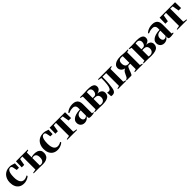

<svg xmlns="http://www.w3.org/2000/svg" viewBox="643 -2545 4582 4582"><g transform="rotate(-45 2934.0 -254.0)"><path d="M248 11Q172.5 11 121.2 -21.2Q70 -53.5 44 -111.2Q18 -169 18 -244.5Q18 -306.5 36.5 -357.2Q55 -408 89 -444.5Q123 -481 170 -500.8Q217 -520.5 274 -520.5Q316 -520.5 345 -513Q374 -505.5 394.5 -497Q415 -488.5 429.5 -486.5L424 -343H348.5L327.5 -447.5Q325 -461 318.8 -471.2Q312.5 -481.5 301.5 -487.8Q290.5 -494 272.5 -494Q244.5 -494 222.2 -470.8Q200 -447.5 187.5 -398.2Q175 -349 175 -269.5Q175 -211.5 184.5 -170Q194 -128.5 211.8 -101.8Q229.5 -75 254.5 -62.2Q279.5 -49.5 309.5 -49.5Q326.5 -49.5 346.8 -54Q367 -58.5 386.2 -66.8Q405.5 -75 418.5 -85.5L430.5 -60Q417 -44.5 388.2 -28Q359.5 -11.5 323 -0.2Q286.5 11 248 11Z M894 3Q882.5 3 861.2 2.5Q840 2 815.5 1.5Q791 1 769 0.5Q747 0 732.5 0H577V-18.5L670 -35.5V-476.5L590 -471L560 -302.5H477L481 -502.5H877V-484L813 -467V-305Q826 -310 841 -314Q856 -318 875 -320.2Q894 -322.5 917.5 -322.5Q970.5 -322.5 1011.8 -307.8Q1053 -293 1076.5 -259.8Q1100 -226.5 1100 -171.5Q1100 -116.5 1075.8 -77.5Q1051.5 -38.5 1005.5 -17.8Q959.5 3 894 3ZM853 -27Q896.5 -27 925.5 -60Q954.5 -93 954.5 -163.5Q954.5 -230.5 927.8 -260Q901 -289.5 862.5 -289.5Q849.5 -289.5 835.5 -287.5Q821.5 -285.5 813 -282V-32.5Q819.5 -30 830.5 -28.5Q841.5 -27 853 -27Z M1383 11Q1307.5 11 1256.2 -21.2Q1205 -53.5 1179 -111.2Q1153 -169 1153 -244.5Q1153 -306.5 1171.5 -357.2Q1190 -408 1224 -444.5Q1258 -481 1305 -500.8Q1352 -520.5 1409 -520.5Q1451 -520.5 1480 -513Q1509 -505.5 1529.5 -497Q1550 -488.5 1564.5 -486.5L1559 -343H1483.5L1462.5 -447.5Q1460 -461 1453.8 -471.2Q1447.5 -481.5 1436.5 -487.8Q1425.5 -494 1407.5 -494Q1379.5 -494 1357.2 -470.8Q1335 -447.5 1322.5 -398.2Q1310 -349 1310 -269.5Q1310 -211.5 1319.5 -170Q1329 -128.5 1346.8 -101.8Q1364.5 -75 1389.5 -62.2Q1414.5 -49.5 1444.5 -49.5Q1461.5 -49.5 1481.8 -54Q1502 -58.5 1521.2 -66.8Q1540.5 -75 1553.5 -85.5L1565.5 -60Q1552 -44.5 1523.2 -28Q1494.5 -11.5 1458 -0.2Q1421.5 11 1383 11Z M1711 0V-18.5L1805 -35.5V-476.5L1725 -471L1695 -302.5H1612L1616 -502.5H2137.5L2141.5 -302.5H2058L2028 -471L1948 -476.5V-35.5L2042 -18.5V0Z M2289.5 10.5Q2249.5 10.5 2218 -6.5Q2186.5 -23.5 2168.8 -54.5Q2151 -85.5 2151 -128Q2151 -175.5 2177.5 -208.2Q2204 -241 2246.8 -260.8Q2289.5 -280.5 2338.8 -289.2Q2388 -298 2433.5 -298V-356Q2433.5 -382.5 2423.5 -403.2Q2413.5 -424 2393.5 -436.2Q2373.5 -448.5 2342 -448.5Q2294 -448.5 2256 -437.8Q2218 -427 2194.5 -416.5L2182 -438.5Q2199.5 -455.5 2229.8 -473.5Q2260 -491.5 2302.2 -504.5Q2344.5 -517.5 2399 -517.5Q2454.5 -517.5 2493.8 -499Q2533 -480.5 2554 -441.5Q2575 -402.5 2575 -340V-31.5L2616 -24.5V-6.5Q2605.5 -4.5 2587.8 -0.8Q2570 3 2548.5 5.8Q2527 8.5 2504 8.5Q2472 8.5 2453.8 0.8Q2435.5 -7 2435.5 -34.5V-78.5Q2427.5 -59 2407.5 -38.2Q2387.5 -17.5 2357.8 -3.5Q2328 10.5 2289.5 10.5ZM2360 -59Q2380.5 -59 2400.8 -67.8Q2421 -76.5 2433.5 -94.5V-270.5Q2388 -270.5 2357 -255.2Q2326 -240 2310.5 -212.5Q2295 -185 2295 -148.5Q2295 -122.5 2303.5 -102.2Q2312 -82 2326.8 -70.5Q2341.5 -59 2360 -59Z M2906.5 4Q2880.5 4 2852 3Q2823.5 2 2796.2 1Q2769 0 2747.5 0H2640V-18.5L2702.5 -35.5V-467L2640 -483.5V-502.5H2746.5Q2769.5 -502.5 2798 -503.8Q2826.5 -505 2857 -506.5Q2887.5 -508 2914.5 -508Q2980.5 -508 3025 -496Q3069.5 -484 3092.2 -458.8Q3115 -433.5 3115 -394.5Q3115 -343.5 3083.8 -313.8Q3052.5 -284 2997.5 -272.5Q3042 -271 3075.8 -257.2Q3109.5 -243.5 3128.5 -216.8Q3147.5 -190 3147.5 -148.5Q3147.5 -100 3123.2 -66Q3099 -32 3046 -14Q2993 4 2906.5 4ZM2894.5 -27.5Q2940 -27.5 2970.8 -58Q3001.5 -88.5 3001.5 -140Q3001.5 -194 2973.5 -220.2Q2945.5 -246.5 2902.5 -246.5H2843V-33.5Q2849.5 -32 2857.5 -30.8Q2865.5 -29.5 2875 -28.5Q2884.5 -27.5 2894.5 -27.5ZM2843 -276.5H2897.5Q2923.5 -276.5 2942.2 -292Q2961 -307.5 2970.8 -333.2Q2980.5 -359 2980.5 -389.5Q2980.5 -416 2970 -435.5Q2959.5 -455 2940.5 -465.8Q2921.5 -476.5 2897.5 -476.5Q2881 -476.5 2867.5 -475Q2854 -473.5 2843 -472Z M3230 10Q3214 10 3203.8 8.2Q3193.5 6.5 3186 4L3178 -123Q3188 -120.5 3202.5 -118.8Q3217 -117 3232 -117Q3266.5 -117 3287.2 -152.2Q3308 -187.5 3317.2 -264.8Q3326.5 -342 3326.5 -467L3248 -484V-502.5H3696V-484L3635 -467V-35.5L3697.5 -18.5V0H3422.5V-18.5L3492 -35.5V-469H3366V-419.5Q3366 -317 3359.2 -240.8Q3352.5 -164.5 3342.8 -115.2Q3333 -66 3323 -45.5Q3307 -12.5 3282 -1.2Q3257 10 3230 10Z M3713 0V-18.5L3734 -27.5Q3754 -36.5 3767 -59.5Q3780 -82.5 3792.2 -111.8Q3804.5 -141 3820.5 -168.5Q3836.5 -196 3863 -214.5Q3889.5 -233 3931.5 -234L3942 -222.5Q3889 -222.5 3849.5 -240.8Q3810 -259 3788.5 -290.8Q3767 -322.5 3767 -363Q3767 -406 3794.2 -439.8Q3821.5 -473.5 3874.5 -492.8Q3927.5 -512 4005 -512Q4032.5 -512 4058.8 -509.8Q4085 -507.5 4109.8 -505Q4134.5 -502.5 4157 -502.5H4258V-483.5L4197.5 -467V-35.5L4260 -18.5V0H3992.5V-18.5L4057 -35.5V-220H3993Q3977 -211 3963.8 -186.5Q3950.5 -162 3939.2 -130.5Q3928 -99 3917 -69.2Q3906 -39.5 3894.2 -19.8Q3882.5 0 3868 0ZM4009.5 -247.5Q4016 -247.5 4025 -248.2Q4034 -249 4042.8 -249.8Q4051.5 -250.5 4057 -251.5V-474.5Q4051.5 -475.5 4043 -476.5Q4034.5 -477.5 4025 -478.2Q4015.5 -479 4007 -479Q3979.5 -479 3958 -468.5Q3936.5 -458 3924.5 -434.8Q3912.5 -411.5 3912.5 -373.5Q3912.5 -334 3923.8 -305.8Q3935 -277.5 3956.8 -262.5Q3978.5 -247.5 4009.5 -247.5Z M4552 4Q4526 4 4497.5 3Q4469 2 4441.8 1Q4414.5 0 4393 0H4285.5V-18.5L4348 -35.5V-467L4285.5 -483.5V-502.5H4392Q4415 -502.5 4443.5 -503.8Q4472 -505 4502.5 -506.5Q4533 -508 4560 -508Q4626 -508 4670.5 -496Q4715 -484 4737.8 -458.8Q4760.5 -433.5 4760.5 -394.5Q4760.5 -343.5 4729.2 -313.8Q4698 -284 4643 -272.5Q4687.5 -271 4721.2 -257.2Q4755 -243.5 4774 -216.8Q4793 -190 4793 -148.5Q4793 -100 4768.8 -66Q4744.5 -32 4691.5 -14Q4638.5 4 4552 4ZM4540 -27.5Q4585.5 -27.5 4616.2 -58Q4647 -88.5 4647 -140Q4647 -194 4619 -220.2Q4591 -246.5 4548 -246.5H4488.5V-33.5Q4495 -32 4503 -30.8Q4511 -29.5 4520.5 -28.5Q4530 -27.5 4540 -27.5ZM4488.5 -276.5H4543Q4569 -276.5 4587.8 -292Q4606.5 -307.5 4616.2 -333.2Q4626 -359 4626 -389.5Q4626 -416 4615.5 -435.5Q4605 -455 4586 -465.8Q4567 -476.5 4543 -476.5Q4526.5 -476.5 4513 -475Q4499.5 -473.5 4488.5 -472Z M4978.5 10.5Q4938.5 10.5 4907 -6.5Q4875.5 -23.5 4857.8 -54.5Q4840 -85.5 4840 -128Q4840 -175.5 4866.5 -208.2Q4893 -241 4935.8 -260.8Q4978.5 -280.5 5027.8 -289.2Q5077 -298 5122.5 -298V-356Q5122.5 -382.5 5112.5 -403.2Q5102.5 -424 5082.5 -436.2Q5062.5 -448.5 5031 -448.5Q4983 -448.5 4945 -437.8Q4907 -427 4883.5 -416.5L4871 -438.5Q4888.5 -455.5 4918.8 -473.5Q4949 -491.5 4991.2 -504.5Q5033.5 -517.5 5088 -517.5Q5143.5 -517.5 5182.8 -499Q5222 -480.5 5243 -441.5Q5264 -402.5 5264 -340V-31.5L5305 -24.5V-6.5Q5294.5 -4.5 5276.8 -0.8Q5259 3 5237.5 5.8Q5216 8.5 5193 8.5Q5161 8.5 5142.8 0.8Q5124.5 -7 5124.5 -34.5V-78.5Q5116.5 -59 5096.5 -38.2Q5076.5 -17.5 5046.8 -3.5Q5017 10.5 4978.5 10.5ZM5049 -59Q5069.5 -59 5089.8 -67.8Q5110 -76.5 5122.5 -94.5V-270.5Q5077 -270.5 5046 -255.2Q5015 -240 4999.5 -212.5Q4984 -185 4984 -148.5Q4984 -122.5 4992.5 -102.2Q5001 -82 5015.8 -70.5Q5030.5 -59 5049 -59Z M5423.5 0V-18.5L5517.5 -35.5V-476.5L5437.5 -471L5407.5 -302.5H5324.5L5328.5 -502.5H5850L5854 -302.5H5770.5L5740.5 -471L5660.5 -476.5V-35.5L5754.5 -18.5V0Z"/></g></svg>

Font: Merriweather 144pt
Style: Bold
Weight: 700
Version: Version 2.100